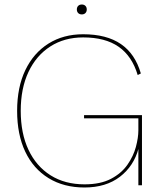

<svg xmlns="http://www.w3.org/2000/svg" viewBox="-20 -822 716 852"><path d="M355 10Q263 10 195.5 -31.5Q128 -73 92 -149Q56 -225 56 -330Q56 -435 92.5 -511Q129 -587 195 -628.5Q261 -670 349 -670Q453 -670 516.5 -626.5Q580 -583 605 -496L591 -489Q566 -573 506.5 -614.5Q447 -656 349 -656Q266 -656 203.5 -616Q141 -576 106.5 -503Q72 -430 72 -330Q72 -230 106.5 -157Q141 -84 204.5 -44Q268 -4 355 -4Q426 -4 472.5 -28.5Q519 -53 545.5 -91Q572 -129 583 -170Q594 -211 594 -244V-297H353V-311H610V0H594V-166L595 -164Q574 -85 512 -37.5Q450 10 355 10ZM343 -802Q353 -802 359 -796Q365 -790 365 -780Q365 -770 359 -764Q353 -758 343 -758Q333 -758 327 -764Q321 -770 321 -780Q321 -790 327 -796Q333 -802 343 -802Z"/></svg>

Font: Work Sans Thin
Style: Regular
Weight: 250
Designer: Wei Huang
Foundry: Wei Huang
Version: Version 2.012